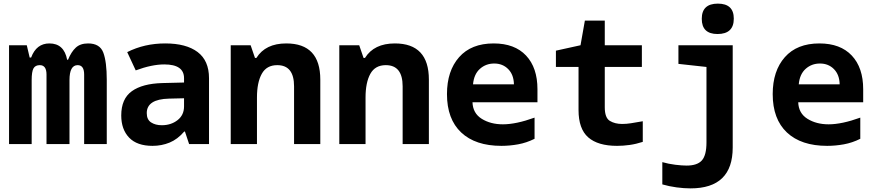

<svg xmlns="http://www.w3.org/2000/svg" viewBox="-20 -796 4840 1061"><path d="M155 0V-353Q155 -400 165 -418Q175 -436 200 -436Q237 -436 237 -384V0H364V-353Q364 -436 409 -436Q445 -436 445 -384V0H570V-355Q570 -454 551 -505Q532 -556 467 -556Q424 -556 399 -533Q374 -510 356 -466H351Q334 -556 253 -556Q181 -556 152 -478H144L128 -546H30V0Z M791 -171Q791 -248 914 -251L997 -253V-208Q997 -160 961 -132Q925 -104 874 -104Q839 -104 815 -119.5Q791 -135 791 -171ZM998 -69H1002L1025 0H1135V-364Q1135 -461 1072 -508.5Q1009 -556 893 -556Q778 -556 683 -508L730 -407Q819 -440 888 -440Q997 -440 997 -364V-340L877 -337Q767 -334 708.5 -292Q650 -250 650 -158Q650 -81 693.5 -35.5Q737 10 823 10Q873 10 917 -8Q961 -26 998 -69Z M1400 0V-257Q1400 -340 1426.5 -388Q1453 -436 1512 -436Q1605 -436 1605 -319V0H1750V-356Q1750 -556 1562 -556Q1447 -556 1397 -476H1389L1365 -546H1255V0Z M2000 0V-257Q2000 -340 2026.5 -388Q2053 -436 2112 -436Q2205 -436 2205 -319V0H2350V-356Q2350 -556 2162 -556Q2047 -556 1997 -476H1989L1965 -546H1855V0Z M2934 -29V-146Q2832 -109 2759 -109Q2691 -109 2642 -139.5Q2593 -170 2591 -231H2950V-303Q2950 -422 2887 -489Q2824 -556 2708 -556Q2584 -556 2517 -480Q2450 -404 2450 -276Q2450 -138 2528.5 -64Q2607 10 2751 10Q2797 10 2843.5 1.5Q2890 -7 2934 -29ZM2711 -445Q2758 -445 2788.5 -414Q2819 -383 2820 -330H2594Q2599 -386 2632 -415.5Q2665 -445 2711 -445Z M3532 -12V-126Q3492 -119 3467 -115Q3442 -111 3418 -111Q3378 -111 3350 -128Q3322 -145 3322 -203V-426H3527V-546H3322V-682H3212L3188 -546L3052 -516V-426H3177V-188Q3177 -84 3230.5 -37Q3284 10 3390 10Q3424 10 3459.5 5Q3495 0 3532 -12Z M4035 -693Q4035 -776 3947 -776Q3858 -776 3858 -692Q3858 -608 3945 -608Q4035 -608 4035 -693ZM4029 19V-546H3729V-443L3884 -426V-9Q3884 62 3858.5 90.5Q3833 119 3774 119Q3749 119 3712 114.5Q3675 110 3640 100V223Q3678 234 3719 239.5Q3760 245 3796 245Q4029 245 4029 19Z M4734 -29V-146Q4632 -109 4559 -109Q4491 -109 4442 -139.5Q4393 -170 4391 -231H4750V-303Q4750 -422 4687 -489Q4624 -556 4508 -556Q4384 -556 4317 -480Q4250 -404 4250 -276Q4250 -138 4328.5 -64Q4407 10 4551 10Q4597 10 4643.5 1.5Q4690 -7 4734 -29ZM4511 -445Q4558 -445 4588.5 -414Q4619 -383 4620 -330H4394Q4399 -386 4432 -415.5Q4465 -445 4511 -445Z"/></svg>

Font: Noto Sans Mono UI
Style: Bold
Weight: 700
Designer: Monotype Design team
Foundry: Monotype Imaging Inc.
Version: 1.000